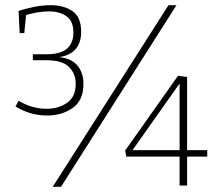

<svg xmlns="http://www.w3.org/2000/svg" viewBox="-20 -718 865 743"><path d="M162 -271Q97 -271 40 -306L52 -328Q104 -297 160 -297Q206 -297 239.5 -320Q273 -343 273 -394Q273 -432 247.5 -458.5Q222 -485 158 -485H107V-508H159Q215 -508 239.5 -530Q264 -552 264 -592Q264 -637 237 -655.5Q210 -674 169 -674Q148 -674 125 -670Q102 -666 81 -660L74 -590H56L52 -676Q84 -686 115.5 -692Q147 -698 175 -698Q227 -698 260.5 -675Q294 -652 294 -595Q294 -510 209 -497Q257 -492 280 -464Q303 -436 303 -393Q303 -330 261.5 -300.5Q220 -271 162 -271ZM184 5 632 -698H663L216 5ZM782 -112H704V0H675V-112H469L464 -135L669 -425L704 -420V-137H782ZM493 -137H675V-395Z"/></svg>

Font: Bitter ExtraLight
Style: Regular
Weight: 200
Designer: Sol Matas, and Bitter project Authors
Foundry: Sol Matas
Version: Version 2.001